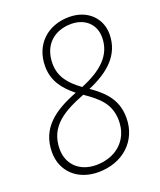

<svg xmlns="http://www.w3.org/2000/svg" viewBox="-137 -809 751 904"><g transform="rotate(-20 239.0 -357.0)"><path d="M199 10C322 10 410 -70 410 -186C410 -277 360 -326 293 -373C397 -417 470 -480 470 -584C470 -662 411 -724 318 -724C209 -724 133 -652 133 -544C133 -468 174 -420 226 -378C109 -333 25 -273 25 -152C25 -57 95 10 199 10ZM264 -393C209 -433 170 -476 170 -544C170 -638 232 -690 316 -690C382 -690 432 -649 432 -581C432 -491 367 -435 264 -393ZM201 -25C121 -25 64 -75 64 -154C64 -269 151 -316 256 -357C324 -310 372 -269 372 -185C372 -87 299 -25 201 -25Z"/></g></svg>

Font: Noto Sans SemiCondensed ExtraLight
Style: Italic
Weight: 200
Width: 4
Italic angle: -12°
Designer: Monotype Design Team
Foundry: Monotype Imaging Inc.
Version: Version 2.013